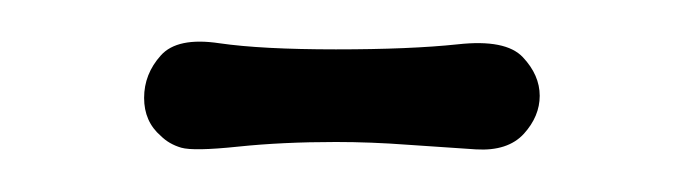

<svg xmlns="http://www.w3.org/2000/svg" viewBox="-20 -686 323 91"><path d="M139.2 -618.7Q113.8 -618.7 92.8 -616.5Q71.8 -614.3 65.9 -616Q60.1 -617.7 56.2 -621.6Q48.3 -628.4 48.3 -639.6Q48.3 -650.9 56.2 -659.7Q64 -668.5 84 -665.5Q104 -662.6 139.2 -662.6Q174.3 -662.6 197 -665Q219.7 -667.5 227.8 -658.9Q235.8 -650.4 235.8 -640.6Q235.8 -630.9 228.3 -622.6Q220.7 -614.3 205.6 -615.2Q190.4 -616.2 173.1 -617.4Q155.8 -618.7 139.2 -618.7Z"/></svg>

Font: Pompiere 
Style: Regular
Weight: 400
Designer: Karolina Lach
Foundry: Sorkin Type Co.
Version: Version 1.002